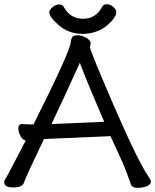

<svg xmlns="http://www.w3.org/2000/svg" viewBox="-27 -886 744 921"><path d="M220.2 -291 473.1 -301.8Q391.1 -490.7 356 -585Q278.3 -413.1 220.2 -291ZM632.8 15.1Q606.9 15.1 601.1 -1Q582 -57.1 561 -106.9L502.9 -232.9L184.1 -219.2Q101.1 -47.4 86.9 -7.8Q79.1 13.2 37.1 13.2Q-6.8 13.2 -6.8 -12.2Q-6.8 -20 -2.4 -26.1Q2 -32.2 5.9 -39.6Q9.8 -46.9 19.3 -64.9Q28.8 -83 48.3 -119.4Q67.9 -155.8 96.2 -211.9H99.1Q83 -211.9 72 -232.4Q61 -252.9 61 -270Q61 -291 79.1 -291Q98.1 -289.1 133.8 -289.1Q306.6 -634.3 312 -681.2Q314 -701.2 320.6 -709Q327.1 -716.8 346.2 -716.8Q362.3 -716.8 383.1 -706.8Q403.8 -696.8 408.2 -680.2L404.8 -660.2Q404.8 -647.9 458 -522Q624 -127 685.1 -39.1Q697.3 -22 696.8 -16.1Q696.8 0 676.3 7.6Q655.8 15.1 632.8 15.1ZM249.5 -770Q209.5 -805.2 209.5 -827.6Q209.5 -838.9 225.1 -851.8Q240.7 -864.7 256.8 -864.7Q273.9 -864.7 279.8 -851.1Q310.5 -795.9 371.6 -795.9Q431.6 -795.9 461.4 -851.1Q468.3 -866.2 486.8 -865.7Q502 -865.7 516.4 -852.8Q530.8 -839.8 530.8 -826.7Q530.8 -803.7 488.8 -765.6Q438.5 -723.6 368.7 -723.6Q298.8 -723.6 249.5 -770Z"/></svg>

Font: LXGW WenKai Screen R
Style: Regular
Weight: 400
Designer: Fontworks Inc.
Version: Version 1.235;May 31, 2022